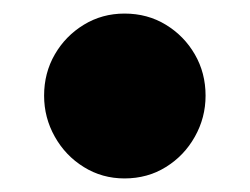

<svg xmlns="http://www.w3.org/2000/svg" viewBox="-20 -248 368 283"><path d="M163.5 15Q130.5 15 103.5 -1.8Q76.5 -18.5 60.8 -46.5Q45 -74.5 45 -107Q45 -140.5 60.8 -167.8Q76.5 -195 103.5 -211.5Q130.5 -228 163.5 -228Q197.5 -228 224.5 -211.5Q251.5 -195 267.2 -167.8Q283 -140.5 283 -107Q283 -74.5 267.2 -46.5Q251.5 -18.5 224.5 -1.8Q197.5 15 163.5 15Z"/></svg>

Font: Fraunces 9pt SuperSoft Black
Style: Regular
Weight: 900
Version: Version 1.000;[b76b70a41]